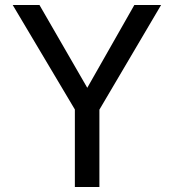

<svg xmlns="http://www.w3.org/2000/svg" viewBox="-20 -743 691 763"><path d="M375 -307.2V0H277.5V-307.9L30.6 -723H136.9L326.8 -394.1L513.8 -723H620.1Z"/></svg>

Font: Public Sans VF
Style: Regular
Weight: 400
Designer: Pablo Impallari, Rodrigo Fuenzalida (Modified by Dan O. Williams and USWDS)
Version: Version 1.003